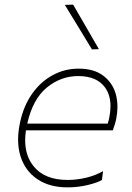

<svg xmlns="http://www.w3.org/2000/svg" viewBox="-20 -799 568 828"><path d="M271.5 9Q193 9 140.8 -26.5Q88.5 -62 68.5 -125Q58 -158 58 -197Q58 -231.5 66.5 -271Q81.5 -342 118 -394Q154.5 -446 206.5 -474.5Q258.5 -503 319.5 -503Q384.5 -503 424.5 -473.2Q464.5 -443.5 479 -394.5Q486.5 -367.5 486.5 -338Q486.5 -314 481.5 -288Q479.5 -277 475 -262.2Q470.5 -247.5 466.5 -237H92Q88.5 -214.5 88.5 -194Q88.5 -127 125 -82Q172.5 -23 271.5 -23Q312 -23 352.2 -32.8Q392.5 -42.5 424.5 -61L419.5 -23Q402.5 -12 360 -1.5Q317.5 9 271.5 9ZM317.5 -471Q242.5 -471 182 -421.5Q121.5 -372 97.5 -266H444.5Q449 -279.5 451.5 -293Q456.5 -318.5 456.5 -341Q456.5 -389.5 432.5 -422.5Q396.5 -471 317.5 -471ZM376.5 -586Q347.5 -634 318.2 -682Q289 -730 259.5 -778L295.5 -779Q351 -684 406.5 -587Z"/></svg>

Font: Heraclito Thin
Style: Italic
Weight: 100
Italic angle: -12°
Designer: Kostas Bartsokas (font) & Cristiano Sobral (main changes)
Foundry: Kostas Bartsokas (font) & Cristiano Sobral (main changes)
Version: Version 1.00;July 8, 2020;FontCreator 13.0.0.2655 64-bit